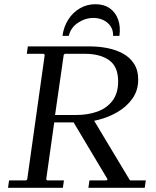

<svg xmlns="http://www.w3.org/2000/svg" viewBox="-20 -890 738 910"><path d="M399 0 404 -35H485L490 -40L321 -323H423L596 -35H671L666 0ZM407 -670Q449 -670 489.5 -662Q530 -654 563 -636Q596 -618 615.5 -587.5Q635 -557 635 -513Q635 -461 607.5 -422.5Q580 -384 537 -359Q494 -334 446 -322Q398 -310 357 -310H237L199 -40L204 -35H283L278 0H18L23 -35H104L109 -40L192 -630L187 -635H107L112 -670ZM341 -345Q396 -345 441 -361Q486 -377 513 -412.5Q540 -448 540 -504Q540 -574 497.5 -604.5Q455 -635 382 -635H287L282 -630L241 -345ZM306 -720H276Q282 -763 303.5 -797Q325 -831 358.5 -850.5Q392 -870 432 -870Q473 -870 500.5 -850.5Q528 -831 540 -797Q552 -763 546 -720H516Q517 -746 504.5 -765Q492 -784 470.5 -794.5Q449 -805 423 -805Q384 -805 349.5 -782Q315 -759 306 -720Z"/></svg>

Font: Brygada 1918
Style: Italic
Weight: 400
Italic angle: -8°
Designer: Mateusz Machalski | Borys Kosmynka | Przemek Hoffer
Foundry: NIEPODLEGLA 2018
Version: Version 3.006